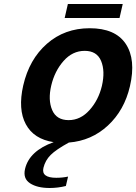

<svg xmlns="http://www.w3.org/2000/svg" viewBox="-20 -690 681 959"><path d="M489 -261Q506 -335 485 -385.5Q464 -436 403 -436Q342 -436 297.5 -385.5Q253 -335 236 -263Q219 -191 240.5 -140.5Q262 -90 323 -90Q382 -90 427 -140Q472 -190 489 -261ZM96 -263Q126 -394 214.5 -471.5Q303 -549 428 -549Q556 -549 608 -471Q660 -393 629 -259Q601 -139 519 -63Q437 13 324 22Q260 57 233 84Q206 111 197 148Q191 173 207 185.5Q223 198 261 198Q292 198 320 192L309 239Q269 249 228 249Q166 249 130 225.5Q94 202 105 154Q126 64 248 20Q149 5 109 -69.5Q69 -144 96 -263ZM593 -670 577 -600H303L319 -670Z"/></svg>

Font: Miedinger
Style: Bold-Italic
Weight: 700
Italic angle: -13°
Version: Version 001.000